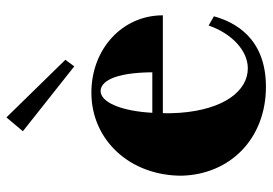

<svg xmlns="http://www.w3.org/2000/svg" viewBox="-142 -670 828 583"><g transform="rotate(-90 271.5 -379.0)"><path d="M299 15C448 15 496 -81 513 -143L485 -159C461 -89 409 -40 355 -40C286 -40 230 -113 220 -246C219 -264 218 -281 219 -298H516C516 -421 414 -515 281 -515C138 -515 29 -399 29 -241C33 -92 143 15 299 15ZM164 -723 361 -567 381 -594 206 -773ZM220 -330C225 -424 252 -487 286 -487C313 -487 342 -450 343 -330Z"/></g></svg>

Font: Sprat Condesed
Style: Bold
Weight: 700
Width: 3
Designer: Ethan Nakache
Foundry: Collletttivo
Version: Version 2.000;Glyphs 3.2 (3217)